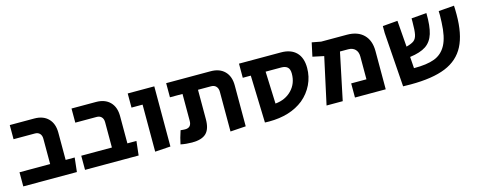

<svg xmlns="http://www.w3.org/2000/svg" viewBox="-29 -1088 4091 1640"><g transform="rotate(-15 2016.5 -268.0)"><path d="M33 -125H304V-349Q304 -378 288.5 -394.5Q273 -411 246 -411H57V-536H273Q352 -536 396.5 -491Q441 -446 441 -366V-125H521L507 0H33Z M579 -125H850V-349Q850 -378 834.5 -394.5Q819 -411 792 -411H603V-536H819Q898 -536 942.5 -491Q987 -446 987 -366V-125H1067L1053 0H579Z M1198 -411H1100V-536H1335V-4L1198 5Z M1423 1Q1433 -51 1455 -116Q1478 -113 1495 -113Q1551 -113 1551 -173V-411H1440V-536H1833Q1912 -536 1956.5 -491Q2001 -446 2001 -366V-4L1864 5V-347Q1864 -376 1848 -393.5Q1832 -411 1804 -411H1688V-150Q1688 -65 1649 -27Q1610 11 1524 11Q1472 11 1423 1Z M2168 7 2155 -411H2084V-536H2455Q2542 -536 2589.5 -488.5Q2637 -441 2637 -351Q2637 -273 2604 -204.5Q2571 -136 2511 -86Q2393 8 2205 8Q2181 8 2168 7ZM2498 -337Q2498 -377 2479 -394Q2460 -411 2424 -411H2286L2297 -126Q2386 -134 2442 -192Q2498 -250 2498 -337Z M2804 -410 2705 -431 2731 -551 2811 -536H3038Q3133 -536 3185.5 -484Q3238 -432 3238 -338V0H2966V-125H3101V-326Q3101 -367 3078.5 -390Q3056 -413 3016 -413H2944L2857 3H2714Z M3388 14 3354 -467V-528L3486 -539L3504 -306Q3551 -318 3572 -334.5Q3593 -351 3600.5 -386.5Q3608 -422 3608 -497V-528L3742 -539Q3744 -424 3723.5 -358Q3703 -292 3653 -258.5Q3603 -225 3511 -213L3518 -112Q3632 -111 3700.5 -137Q3769 -163 3805.5 -231.5Q3842 -300 3847 -428Q3849 -478 3849 -489L3848 -528L3986 -539Q3988 -512 3988 -461Q3988 -288 3934.5 -184Q3881 -80 3765 -32.5Q3649 15 3456 15Q3412 15 3388 14Z"/></g></svg>

Font: Secular One
Style: Regular
Weight: 400
Designer: Michal Sahar
Foundry: Hagilda
Version: Version 1.000